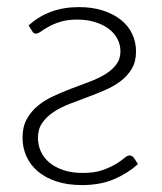

<svg xmlns="http://www.w3.org/2000/svg" viewBox="-20 -526 466 554"><path d="M378 -52.5Q348 -25.5 308.8 -8.8Q269.5 8 216.5 8Q175 8 143 -2.5Q111 -13 89.2 -31.5Q67.5 -50 56.2 -75Q45 -100 45 -129Q45 -160 57.2 -182.2Q69.5 -204.5 89.2 -220.8Q109 -237 134.5 -248.8Q160 -260.5 186.2 -270.5Q212.5 -280.5 238 -290Q263.5 -299.5 283.2 -311.5Q303 -323.5 315.2 -339.5Q327.5 -355.5 327.5 -378Q327.5 -397 318.8 -413.8Q310 -430.5 293.8 -442.8Q277.5 -455 254.5 -462.2Q231.5 -469.5 203 -469.5Q174.5 -469.5 154.5 -463.2Q134.5 -457 120.8 -449.2Q107 -441.5 98.2 -435.2Q89.5 -429 83.5 -429Q76.5 -429 73 -436L62.5 -452.5Q120.5 -505.5 207.5 -505.5Q246 -505.5 276.5 -495.8Q307 -486 328.5 -469Q350 -452 361.2 -428.5Q372.5 -405 372.5 -377.5Q372.5 -348 360.2 -327.5Q348 -307 328.2 -292Q308.5 -277 283 -266Q257.5 -255 231 -245.2Q204.5 -235.5 179 -225.5Q153.5 -215.5 133.8 -202.2Q114 -189 101.8 -171.2Q89.5 -153.5 89.5 -128Q89.5 -107.5 97.8 -89.2Q106 -71 122.2 -57.2Q138.5 -43.5 162.8 -35.2Q187 -27 219 -27Q252.5 -27 275.2 -35Q298 -43 313.5 -52.2Q329 -61.5 338.2 -69.5Q347.5 -77.5 354 -77.5Q361.5 -77.5 367 -69.5L378 -52.5Z"/></svg>

Font: Lato 2
Style: Regular
Weight: 300
Designer: Lukasz Dziedzic with Adam Twardoch and Botio Nikoltchev
Foundry: tyPoland Lukasz Dziedzic
Version: Version 2.015; 2015-08-06; http://www.latofonts.com/